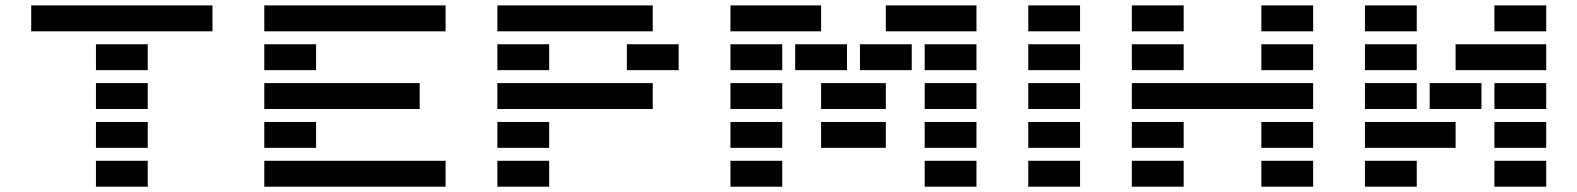

<svg xmlns="http://www.w3.org/2000/svg" viewBox="-20 -704 5948 724"><path d="M341.8 0V-97.7H537.1V0ZM97.7 -585.9V-683.6H781.2V-585.9ZM341.8 -439.5V-537.1H537.1V-439.5ZM341.8 -293V-390.6H537.1V-293ZM341.8 -146.5V-244.1H537.1V-146.5Z M1660.2 -97.7V0H976.6V-97.7ZM976.6 -585.9V-683.6H1660.2V-585.9ZM976.6 -439.5V-537.1H1171.9V-439.5ZM976.6 -293V-390.6H1562.5V-293ZM976.6 -146.5V-244.1H1171.9V-146.5Z M1855.5 0V-97.7H2050.8V0ZM2441.4 -683.6V-585.9H1855.5V-683.6ZM1855.5 -439.5V-537.1H2050.8V-439.5ZM2343.8 -439.5V-537.1H2539.1V-439.5ZM1855.5 -293V-390.6H2441.4V-293ZM1855.5 -146.5V-244.1H2050.8V-146.5Z M3466.8 0V-97.7H3662.1V0ZM3466.8 -146.5V-244.1H3662.1V-146.5ZM3466.8 -293V-390.6H3662.1V-293ZM3466.8 -439.5V-537.1H3662.1V-439.5ZM2734.4 0V-97.7H2929.7V0ZM2734.4 -146.5V-244.1H2929.7V-146.5ZM3076.2 -146.5V-244.1H3320.3V-146.5ZM2734.4 -293V-390.6H2929.7V-293ZM3076.2 -293V-390.6H3320.3V-293ZM3222.7 -439.5V-537.1H3418V-439.5ZM2978.5 -439.5V-537.1H3173.8V-439.5ZM2734.4 -439.5V-537.1H2929.7V-439.5ZM3662.1 -683.6V-585.9H3320.3V-683.6ZM3076.2 -683.6V-585.9H2734.4V-683.6Z M3857.4 -585.9V-683.6H4052.7V-585.9ZM3857.4 0V-97.7H4052.7V0ZM3857.4 -146.5V-244.1H4052.7V-146.5ZM3857.4 -293V-390.6H4052.7V-293ZM3857.4 -439.5V-537.1H4052.7V-439.5Z M4248 -585.9V-683.6H4443.4V-585.9ZM4736.3 -585.9V-683.6H4931.6V-585.9ZM4248 -439.5V-537.1H4443.4V-439.5ZM4736.3 -439.5V-537.1H4931.6V-439.5ZM4931.6 -390.6V-293H4248V-390.6ZM4248 -146.5V-244.1H4443.4V-146.5ZM4736.3 -146.5V-244.1H4931.6V-146.5ZM4248 0V-97.7H4443.4V0ZM4736.3 0V-97.7H4931.6V0Z M5810.5 -683.6V-585.9H5615.2V-683.6ZM5322.3 -683.6V-585.9H5127V-683.6ZM5810.5 -537.1V-439.5H5468.8V-537.1ZM5322.3 -537.1V-439.5H5127V-537.1ZM5810.5 -390.6V-293H5615.2V-390.6ZM5566.4 -390.6V-293H5371.1V-390.6ZM5322.3 -390.6V-293H5127V-390.6ZM5810.5 -244.1V-146.5H5615.2V-244.1ZM5127 -146.5V-244.1H5468.8V-146.5ZM5810.5 -97.7V0H5615.2V-97.7ZM5322.3 -97.7V0H5127V-97.7Z"/></svg>

Font: Trigram
Style: Regular
Weight: 400
Designer: GGBotNet
Foundry: GGBotNet
Version: 1.05